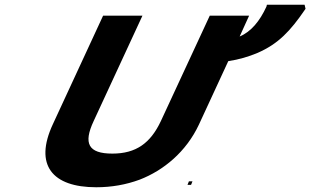

<svg xmlns="http://www.w3.org/2000/svg" viewBox="-20 -780 1309 810"><path d="M375 -269 581 -714H415L203 -256C123 -84 200 10 386 10C451 10 512 -1 569 -22C670 -61 765 -139 819 -254L943 -522C989 -529 1029 -541 1067 -557C1154 -595 1205 -649 1267 -740L1269 -743L1265 -760H1106L1104 -752C1076 -691 1039 -646 991 -626L1031 -714H865L659 -270C615 -176 554 -132 454 -132C352 -132 331 -175 375 -269ZM771 0H786L792 -15H777Z"/></svg>

Font: Passageway
Style: BdSuIt
Weight: 700
Foundry: Ascender Corporation
Version: Version 1.11